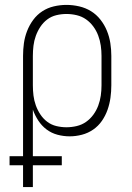

<svg xmlns="http://www.w3.org/2000/svg" viewBox="-20 -548 540 783"><path d="M74 215V126H19V89H74V-320Q74 -346 77.5 -371.5Q81 -397 90.5 -421.5Q100 -446 115.5 -467Q131 -488 152.5 -502Q174 -516 199.5 -522Q225 -528 251 -528Q277 -528 303 -522Q329 -516 351 -502.5Q373 -489 389.5 -468Q406 -447 416 -422.5Q426 -398 430 -372Q434 -346 434 -320V-200Q434 -175 430.5 -149.5Q427 -124 418.5 -100Q410 -76 395.5 -55Q381 -34 360 -19.5Q339 -5 314 1.5Q289 8 264 8Q239 8 214.5 1.5Q190 -5 170 -20Q150 -35 136 -56.5Q122 -78 114 -101V89H232V126H114V215ZM251 -29Q272 -29 293 -34Q314 -39 331 -51Q348 -63 360.5 -80Q373 -97 380.5 -117Q388 -137 391 -158Q394 -179 394 -200V-320Q394 -341 391 -362Q388 -383 380.5 -403Q373 -423 360.5 -440Q348 -457 331 -469Q314 -481 293 -486Q272 -491 251 -491Q230 -491 209.5 -486Q189 -481 172.5 -468.5Q156 -456 144.5 -438.5Q133 -421 126 -401.5Q119 -382 116.5 -361.5Q114 -341 114 -320V-200Q114 -179 116.5 -158.5Q119 -138 126 -118.5Q133 -99 144.5 -81.5Q156 -64 172.5 -51.5Q189 -39 209.5 -34Q230 -29 251 -29Z"/></svg>

Font: Iosevka Curly Slab Extralight
Style: Regular
Weight: 200
Monospace: yes
Designer: Belleve Invis
Foundry: Belleve Invis
Version: Version 22.1.2; ttfautohint (v1.8.4)